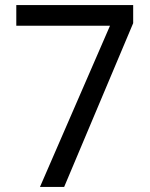

<svg xmlns="http://www.w3.org/2000/svg" viewBox="-20 -734 591 754"><path d="M412 -633H44V-714H503V-643L232 0H137Z"/></svg>

Font: uhindi15
Style: Book
Weight: 400
Designer: Jelle Bosma - Monotype Design Team
Foundry: Monotype Imaging Inc.
Version: Version 2.003